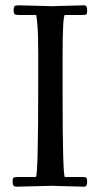

<svg xmlns="http://www.w3.org/2000/svg" viewBox="-20 -692 373 718"><path d="M172.1 2.9 43.9 6.1Q33.4 6.1 30.3 2.1Q27.1 -2 27.1 -13.4Q27.1 -24.9 31.1 -27.5Q35.2 -30 48.1 -30H114Q123 -30 123 -394V-491.9Q123 -562.3 119.8 -599.1Q116.5 -636 115 -636H49.1Q38.8 -636 34.9 -639Q31 -642.1 31 -654.1Q31 -666 34.7 -669.1Q38.3 -672.1 49.1 -672.1L174.1 -668.9Q174.1 -668.9 292 -672.1Q300.8 -672.1 303.3 -668.1Q305.9 -664.1 305.9 -652.3Q305.9 -640.6 303.1 -638.3Q300.3 -636 288.1 -636H222.9Q214.1 -636 214.1 -481V-345.9Q214.1 -30 222.9 -30H292Q300.5 -30 303.2 -26.6Q305.9 -23.2 305.9 -12.7Q305.9 -2.2 303.2 2Q300.5 6.1 292 6.1Z"/></svg>

Font: Fanwood Text
Style: Regular
Weight: 400
Version: Version 1.1001